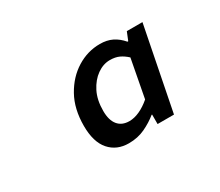

<svg xmlns="http://www.w3.org/2000/svg" viewBox="-72 -872 744 649"><g transform="rotate(-30 300.0 -547.0)"><path d="M276 -377Q229 -377 201 -409Q173 -441 173 -504Q173 -570 199.5 -617.5Q226 -665 268 -691Q310 -717 358 -717Q385 -717 405.5 -707Q426 -697 443 -677H446L459 -709H520L456 -385H392V-422H390Q368 -404 339.5 -390.5Q311 -377 276 -377ZM315 -441Q334 -441 355 -450.5Q376 -460 397 -478L425 -626Q411 -639 396 -646Q381 -653 360 -653Q334 -653 310 -636Q286 -619 270.5 -588.5Q255 -558 255 -515Q255 -479 270.5 -460Q286 -441 315 -441Z"/></g></svg>

Font: Source Code Pro SemiBold
Style: Italic
Weight: 600
Italic angle: -11°
Monospace: yes
Designer: Paul D. Hunt, Teo Tuominen
Foundry: Adobe Systems Incorporated
Version: Version 1.016;hotconv 1.0.116;makeotfexe 2.5.65601